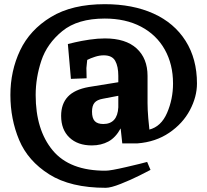

<svg xmlns="http://www.w3.org/2000/svg" viewBox="-20 -687 994 920"><path d="M419.9 9.8Q352.1 9.8 312.5 -28.1Q272.9 -65.9 272.9 -131.8Q272.9 -189 304.9 -223.4Q336.9 -257.8 404.8 -270L546.9 -293V-323.2Q546.9 -369.1 532 -395.5Q517.1 -421.9 477.1 -421.9Q457 -421.9 435.5 -415Q414.1 -408.2 397.9 -399.9L394 -360.8L395 -312L319.8 -309.1L305.2 -476.1Q313 -478 341.1 -484.6Q369.1 -491.2 408.7 -497.1Q448.2 -502.9 482.9 -502.9Q582 -502.9 634.5 -455.1Q687 -407.2 687 -323.2V-192.9Q687 -162.1 690.4 -121.1Q693.8 -80.1 695.8 -66.9L694.8 -65.9Q752 -80.1 780.5 -146Q809.1 -211.9 809.1 -287.1Q809.1 -378.9 769.5 -449.5Q730 -520 656 -559.1Q582 -598.1 481.9 -598.1Q352.1 -598.1 278.6 -538.1Q205.1 -478 178 -396Q150.9 -314 150.9 -231.9Q150.9 -64.9 232.4 33.4Q314 131.8 486.8 130.9Q509.8 130.9 584.5 113.5Q659.2 96.2 685.1 88.9L701.2 127Q689 133.8 647.9 154.3Q606.9 174.8 559.1 193.8Q511.2 212.9 486.8 212.9Q317.9 212.9 215.8 148.4Q113.8 84 71.8 -16.1Q29.8 -116.2 29.8 -231.9Q29.8 -347.2 76.4 -445.6Q123 -543.9 224.1 -605.5Q325.2 -667 481.9 -667Q615.7 -667 715.3 -622.1Q814.9 -577.1 869.4 -491Q923.8 -404.8 923.8 -287.1Q923.8 -223.1 889.9 -159.2Q856 -95.2 791 -51Q726.1 -6.8 639.2 0H565.9L558.1 -71.8Q534.2 -27.8 499.5 -9Q464.8 9.8 419.9 9.8ZM420.9 -151.9Q420.9 -121.1 433.8 -106.9Q446.8 -92.8 475.1 -92.8Q508.3 -92.8 526.6 -112.8Q544.9 -132.8 546.9 -172.9V-228L473.1 -213.9Q444.8 -209 432.9 -194.6Q420.9 -180.2 420.9 -151.9Z"/></svg>

Font: Sura
Style: Bold
Weight: 700
Designer: Carolina Giovagnoli
Foundry: Huerta Tipografica
Version: Version 1.002;PS 001.002;hotconv 1.0.70;makeotf.lib2.5.58329